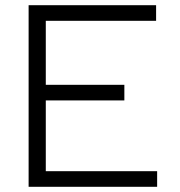

<svg xmlns="http://www.w3.org/2000/svg" viewBox="-20 -718 690 738"><path d="M90 0V-698H580V-638H156V-392H458V-332H156V-60H584V0Z"/></svg>

Font: Azeret Mono ExtraLight
Style: Regular
Weight: 250
Designer: Martin Vácha
Foundry: Displaay
Version: Version 1.002